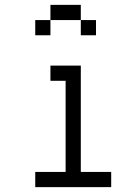

<svg xmlns="http://www.w3.org/2000/svg" viewBox="-20 -770 540 790"><path d="M437.5 0V-62.5H312.5V-500H187.5V-437.5H250Q250 -437.5 250 -62.5H125V0ZM375 -625V-687.5H312.5V-625ZM187.5 -687.5H125V-625H187.5ZM187.5 -687.5H312.5V-750H187.5Z"/></svg>

Font: CalcUnifontExMono
Style: Regular
Weight: 500
Version: Version 15.0.06